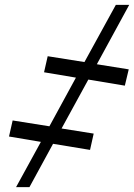

<svg xmlns="http://www.w3.org/2000/svg" viewBox="-20 -549 551 789"><path d="M509 -264 493 -197 343 -222 233 -21 365 0 350 67 198 42 101 220H46L148 34L17 12L32 -54L183 -30L292 -230L161 -252L176 -318L327 -294L456 -529H511L378 -285Z"/></svg>

Font: Miedinger
Style: Italic
Weight: 400
Italic angle: -13°
Version: Version 001.000